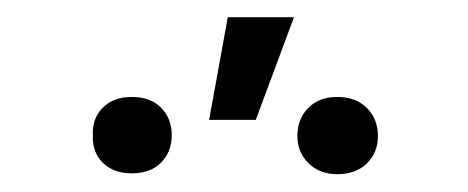

<svg xmlns="http://www.w3.org/2000/svg" viewBox="-20 -805 539 221"><path d="M242.2 -785.2H318.4L274.4 -667H220.7ZM131.8 -693.4Q153.3 -693.4 165.5 -680.9Q177.7 -668.5 177.7 -649.4Q177.7 -630.4 165.5 -617.9Q153.3 -605.5 131.8 -605.5Q110.4 -605.5 98.1 -617.9Q85.9 -630.4 86.9 -649.4Q85.9 -668.5 98.1 -680.9Q110.4 -693.4 131.8 -693.4ZM368.2 -693.4Q389.6 -693.4 402.3 -680.7Q415 -668 415 -648.4Q415 -629.4 402.3 -616.9Q389.6 -604.5 368.2 -604.5Q347.7 -604.5 335 -617.2Q322.3 -629.9 322.3 -648.4Q322.3 -668 334.7 -680.7Q347.2 -693.4 368.2 -693.4Z"/></svg>

Font: Pretendard GOV Light
Style: Regular
Weight: 300
Designer: Base glyphs from Inter by Rasmus Andersson; Hangeul glyphs from Noto Sans CJK(Source Han Sans) by Jang Soo-young and Kan
Foundry: Kil Hyung-jin
Version: Version 1.309